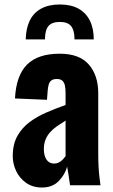

<svg xmlns="http://www.w3.org/2000/svg" viewBox="-20 -828 505 858"><path d="M167 10Q126 10 96.5 -11Q67 -32 52 -64Q37 -96 37 -130Q37 -184 58 -221Q79 -258 113 -283Q147 -308 189 -326Q231 -344 273 -359V-413Q273 -432 270 -446Q267 -460 258.5 -467.5Q250 -475 234 -475Q218 -475 209.5 -468.5Q201 -462 197.5 -449.5Q194 -437 193 -422L190 -382L47 -388Q52 -490 100.5 -539Q149 -588 247 -588Q335 -588 377 -539.5Q419 -491 419 -412V-143Q419 -109 420.5 -82.5Q422 -56 424.5 -35.5Q427 -15 429 0H293Q290 -22 286 -48Q282 -74 280 -83Q270 -47 242 -18.5Q214 10 167 10ZM222 -97Q233 -97 243 -102Q253 -107 260.5 -115Q268 -123 273 -130V-289Q252 -276 234 -263.5Q216 -251 203 -236Q190 -221 183 -203Q176 -185 176 -162Q176 -132 188 -114.5Q200 -97 222 -97ZM95 -652Q96 -701 113 -736Q130 -771 164 -789.5Q198 -808 247 -808Q297 -808 330.5 -789.5Q364 -771 381.5 -736Q399 -701 399 -652H313Q313 -692 298 -711Q283 -730 247 -730Q212 -730 196.5 -711.5Q181 -693 181 -652Z"/></svg>

Font: Oswald SemiBold
Style: Regular
Weight: 600
Designer: Vernon Adams
Foundry: Vernon Adams
Version: Version 4.100; ttfautohint (v1.8.1.43-b0c9)